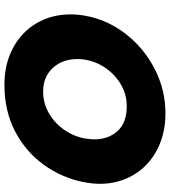

<svg xmlns="http://www.w3.org/2000/svg" viewBox="30 -784 768 868"><g transform="rotate(90 414.0 -350.0)"><path d="M803 -342Q811 -384 811 -417Q811 -502 770.5 -570Q730 -638 657.5 -676Q585 -714 492 -714Q386 -714 291 -665Q196 -616 132 -532.5Q68 -449 51 -350Q45 -317 45 -285Q45 -200 84.5 -132Q124 -64 196.5 -25Q269 14 363 14Q482 14 574.5 -34.5Q667 -83 725 -164Q783 -245 803 -342ZM610 -391Q610 -378 606 -350Q597 -300 567 -256.5Q537 -213 491.5 -187Q446 -161 394 -161Q327 -161 287 -205Q247 -249 247 -315Q247 -334 250 -352Q259 -403 289 -445.5Q319 -488 363.5 -513.5Q408 -539 460 -539Q535 -539 572.5 -497.5Q610 -456 610 -391Z"/></g></svg>

Font: Geom Black
Style: Bold Italic
Weight: 900
Italic angle: -10°
Version: Version 1.102